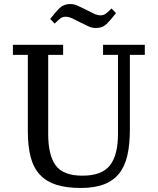

<svg xmlns="http://www.w3.org/2000/svg" viewBox="-20 -920 781 952"><path d="M381 12Q310 12 260.5 -3.5Q211 -19 179 -52.5Q147 -86 132.5 -139.5Q118 -193 118 -269V-648H44V-698H293V-648H219V-255Q219 -151 256 -100Q293 -49 389 -49Q485 -49 525 -100Q565 -151 565 -255V-648H491V-698H698V-648H624V-279Q624 -204 611.5 -149.5Q599 -95 570 -59Q541 -23 494.5 -5.5Q448 12 381 12ZM456 -781Q436 -781 417 -790Q398 -799 380 -808Q361 -818 341 -827.5Q321 -837 306 -837Q291 -837 281 -830Q271 -823 251 -803L229 -826Q254 -859 275 -879.5Q296 -900 328 -900Q348 -900 367 -891Q386 -882 404 -873Q423 -863 443 -853.5Q463 -844 478 -844Q493 -844 503 -851Q513 -858 533 -878L555 -855Q530 -822 509 -801.5Q488 -781 456 -781Z"/></svg>

Font: IBM Plex Serif Text
Style: Regular
Weight: 450
Designer: Mike Abbink, Paul van der Laan, Pieter van Rosmalen
Foundry: Bold Monday
Version: Version 3.001